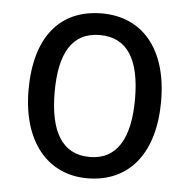

<svg xmlns="http://www.w3.org/2000/svg" viewBox="-45 -590 636 645"><g transform="rotate(5 273.0 -268.0)"><path d="M497 -269C497 -448 408 -546 274 -546C131 -546 50 -446 50 -269C50 -95 138 10 272 10C414 10 497 -95 497 -269ZM138 -269C138 -400 179 -473 273 -473C367 -473 409 -400 409 -269C409 -138 367 -62 274 -62C180 -62 138 -138 138 -269Z"/></g></svg>

Font: Noto Sans Thai Looped SemiCondensed
Style: Regular
Weight: 400
Width: 4
Designer: Sasikarn Vongin, Ben Mitchell
Foundry: The Fontpad Ltd
Version: Version 1.001